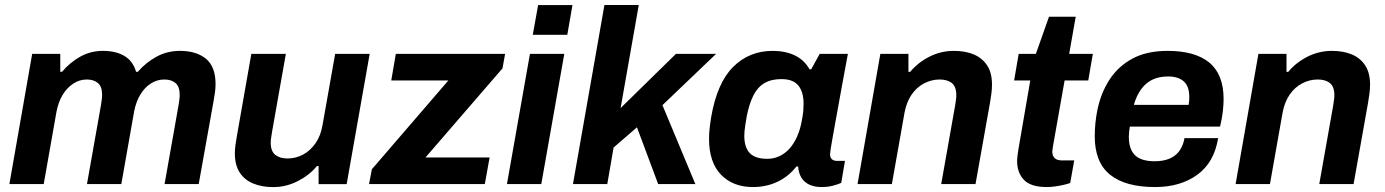

<svg xmlns="http://www.w3.org/2000/svg" viewBox="-20 -744 5598 776"><path d="M17.9 0 110.1 -526.4H223.6V-453.7H230.6Q261.7 -490.9 303.8 -514.7Q345.8 -538.4 396 -538.4Q447.5 -538.4 482.4 -518.1Q517.3 -497.7 530 -453.7H537Q568.9 -490.9 612.3 -514.7Q655.7 -538.4 707.3 -538.4Q773.4 -538.4 812.3 -506.6Q851.2 -474.8 851.2 -403.7Q851.2 -388.3 848.9 -371.1Q846.7 -353.9 843.1 -335L783.1 0H645.1L701.9 -320.3Q703.7 -332.4 705 -341.8Q706.3 -351.2 706.3 -359.9Q706.3 -394.3 689.4 -408.5Q672.4 -422.7 644.1 -422.7Q614.6 -422.7 589.1 -406.2Q563.7 -389.6 546.5 -360.5Q529.3 -331.4 522.1 -293.6L470.3 0H331.5L388.3 -320.3Q390.1 -332.4 391.4 -342.2Q392.7 -352 392.7 -360.7Q392.7 -394.3 375.7 -408.5Q358.8 -422.7 330.5 -422.7Q301.8 -422.7 276.3 -406.2Q250.8 -389.6 233.2 -360.5Q215.7 -331.4 208.5 -293.6L156.7 0Z M1084.2 12.2Q1039.3 12.2 1004.1 -2Q968.9 -16.3 949.1 -46.2Q929.2 -76.2 929.2 -124.3Q929.2 -141.4 931.9 -159.6Q934.6 -177.8 938.1 -198.3L995.8 -526.2H1135.3L1079.3 -209.8Q1077.5 -197.7 1075.9 -187.4Q1074.2 -177 1074.2 -167.3Q1074.2 -132.9 1092.5 -118.2Q1110.8 -103.5 1141.9 -103.5Q1175.7 -103.5 1205.1 -119.3Q1234.5 -135.1 1255.5 -165.4Q1276.4 -195.8 1283.5 -238.1L1334.6 -526.2H1474.1L1381.1 0.2H1267.7V-72.7H1260.7Q1230.7 -36.1 1183.5 -12Q1136.4 12.2 1084.2 12.2Z M1471.5 0 1482.9 -59.8 1792.1 -418.8H1561.3L1579.8 -526.4H2021.4L2011 -467.8L1699.7 -107.6H1958.8L1939.5 0Z M2133.3 -603.3 2154.9 -723.4H2293.7L2272.8 -603.3ZM2028.9 0 2121.9 -526.4H2260.7L2167.7 0Z M2295.7 0 2422.9 -723.7H2561.7L2488.3 -307.2L2712.1 -526.4H2874.4L2657.4 -319L2790.4 0H2640.1L2554.4 -229.5L2459.9 -147.7L2434.4 0Z M3023.2 12Q2942.5 12 2894.1 -37.9Q2845.7 -87.9 2845.7 -183.3Q2845.7 -203.1 2848 -224.6Q2850.3 -246.1 2854.3 -270.7Q2878.3 -409.3 2943.4 -473.9Q3008.5 -538.4 3102.6 -538.4Q3153.3 -538.4 3191.7 -520.4Q3230.2 -502.4 3251.7 -464.1H3258.7L3293 -526.4H3406.9L3382.9 -396.9Q3376.1 -357.8 3368.9 -319.4Q3361.6 -281 3355.7 -247Q3349.8 -213.1 3344.8 -186.1Q3339.8 -159.1 3337.3 -142Q3334.8 -124.9 3334.8 -120.7Q3334.8 -106.7 3342.6 -100.2Q3350.4 -93.7 3362.9 -93.7H3395L3380 -4.9Q3367.1 1 3346.5 6.5Q3325.9 12 3300.1 12Q3272.8 12 3252 2.7Q3231.2 -6.7 3218.9 -25.8Q3213.8 -34.6 3210.2 -46.2Q3206.7 -57.8 3205.8 -71H3198.8Q3166 -29.6 3121.2 -8.8Q3076.3 12 3023.2 12ZM3081.1 -102.1Q3107.2 -102.1 3130 -112.7Q3152.8 -123.3 3170.6 -143.1Q3188.4 -162.9 3201.2 -191.2Q3214 -219.5 3220.4 -255Q3225.6 -281.8 3226.7 -297Q3227.8 -312.3 3227.8 -324.2Q3227.8 -372.5 3206.6 -398.4Q3185.4 -424.3 3138 -424.3Q3096.9 -424.3 3069.2 -407.9Q3041.6 -391.5 3024.8 -357.9Q3008 -324.3 2998 -273.8Q2994.4 -252.7 2992.2 -238.2Q2990 -223.7 2989.1 -213.4Q2988.2 -203.2 2988.2 -195Q2988.2 -148.7 3010.2 -125.4Q3032.1 -102.1 3081.1 -102.1Z M3445.9 0 3538.1 -526.4H3651.6V-453.5H3658.6Q3689.6 -491.1 3736.2 -514.8Q3782.9 -538.4 3835.1 -538.4Q3880.9 -538.4 3915.2 -524.2Q3949.6 -509.9 3969.4 -480Q3989.3 -450 3989.3 -401.9Q3989.3 -385 3987 -366.7Q3984.7 -348.4 3981.1 -327.9L3922.7 0H3784L3840 -315.7Q3841.7 -327.7 3843.4 -338.6Q3845.1 -349.4 3845.1 -358.9Q3845.1 -393.5 3827.2 -408.1Q3809.3 -422.7 3778.1 -422.7Q3744.5 -422.7 3714.6 -406.9Q3684.7 -391.1 3664.2 -361.3Q3643.7 -331.4 3635.7 -288.1L3584.7 0Z M4211.2 12Q4145.5 12 4118.1 -17.4Q4090.8 -46.7 4090.8 -92.9Q4090.8 -101.7 4092.2 -113Q4093.7 -124.3 4096 -139.9L4144 -418.8H4078.7L4097.2 -526.4H4166.7L4219.7 -676.3H4327.7L4301.3 -526.4H4396.9L4378.4 -418.8H4282.8L4237.3 -161.6Q4236 -156.4 4234.5 -145.5Q4233 -134.7 4233 -131.1Q4233 -114.5 4242.5 -105Q4252 -95.6 4272.8 -95.6H4321.7L4305.4 -4.4Q4293.9 -0.2 4277.4 3.5Q4260.8 7.2 4243.4 9.6Q4226.1 12 4211.2 12Z M4648.7 12Q4528.3 12 4466.4 -38Q4404.6 -88 4404.6 -192.9Q4404.6 -219.6 4407.2 -246Q4409.9 -272.3 4414.7 -296.8Q4428.9 -367.5 4464.1 -421.8Q4499.3 -476.2 4557.3 -507.3Q4615.2 -538.4 4699 -538.4Q4810.4 -538.4 4867.9 -490.8Q4925.4 -443.1 4925.4 -343.4Q4925.4 -321.9 4922.2 -293.3Q4919 -264.6 4911 -232.3H4546.4Q4544.6 -221.4 4543.5 -210.9Q4542.4 -200.4 4542.4 -190.9Q4542.4 -141.1 4567.3 -116.7Q4592.2 -92.3 4647 -92.3Q4680.7 -92.3 4705.6 -102.4Q4730.6 -112.5 4746.2 -133.5Q4761.8 -154.6 4767.4 -185.7H4903.3Q4887.3 -87 4818.8 -37.5Q4750.3 12 4648.7 12ZM4562.6 -320.1H4784Q4785.7 -329 4786.2 -337.3Q4786.7 -345.7 4786.7 -352Q4786.7 -395.8 4764.1 -415.3Q4741.5 -434.9 4701.6 -434.9Q4646.1 -434.9 4612.4 -405.4Q4578.7 -376 4562.6 -320.1Z M4973.9 0 5066.1 -526.4H5179.6V-453.5H5186.6Q5217.6 -491.1 5264.2 -514.8Q5310.9 -538.4 5363.1 -538.4Q5408.9 -538.4 5443.2 -524.2Q5477.6 -509.9 5497.4 -480Q5517.3 -450 5517.3 -401.9Q5517.3 -385 5515 -366.7Q5512.7 -348.4 5509.1 -327.9L5450.7 0H5312L5368 -315.7Q5369.7 -327.7 5371.4 -338.6Q5373.1 -349.4 5373.1 -358.9Q5373.1 -393.5 5355.2 -408.1Q5337.3 -422.7 5306.1 -422.7Q5272.5 -422.7 5242.6 -406.9Q5212.7 -391.1 5192.2 -361.3Q5171.7 -331.4 5163.7 -288.1L5112.7 0Z"/></svg>

Font: Archivo Variable SemiBold
Style: Italic
Weight: 600
Italic angle: -10°
Designer: Hector Gatti
Foundry: Omnibus-Type
Version: Version 2.001